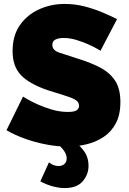

<svg xmlns="http://www.w3.org/2000/svg" viewBox="-20 -736 657 976"><path d="M491 -478Q491 -478 474 -488Q457 -498 429 -510.5Q401 -523 368 -533Q335 -543 303 -543Q278 -543 262 -535Q246 -527 246 -508Q246 -480 281.5 -468.5Q317 -457 378 -437Q444 -417 492 -391Q540 -365 566 -324.5Q592 -284 592 -217Q592 -153 569 -109.5Q546 -66 507 -40Q468 -14 420 -2.5Q372 9 322 9Q271 9 215.5 -1.5Q160 -12 108 -30.5Q56 -49 13 -74L97 -245Q97 -245 117 -233Q137 -221 170 -206Q203 -191 243.5 -179Q284 -167 325 -167Q357 -167 369.5 -175.5Q382 -184 382 -198Q382 -219 360 -230.5Q338 -242 302.5 -252.5Q267 -263 224 -277Q130 -309 87 -353.5Q44 -398 44 -476Q44 -555 81 -608Q118 -661 178.5 -688.5Q239 -716 309 -716Q361 -716 409.5 -703.5Q458 -691 500.5 -673Q543 -655 575 -639ZM309 220Q281 220 249 211.5Q217 203 185 186L229 89Q240 99 253 103.5Q266 108 277 108Q295 108 307 98Q319 88 319 69Q319 36 277 0L337 -36Q375 -8 402.5 26Q430 60 430 107Q430 151 400.5 185.5Q371 220 309 220Z"/></svg>

Font: Raleway Black
Style: Regular
Weight: 900
Designer: Matt McInerney, Pablo Impallari, Rodrigo Fuenzalida
Foundry: Matt McInerney, Pablo Impallari, Rodrigo Fuenzalida
Version: Version 4.026